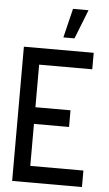

<svg xmlns="http://www.w3.org/2000/svg" viewBox="-60 -935 554 974"><g transform="rotate(5 217.0 -448.0)"><path d="M235.4 -748 271.5 -896.5H350.6L292 -748ZM40 0V-683.6H395.5V-599.6H125V-382.8H303.7V-297.9H125V-84H395.5V0Z"/></g></svg>

Font: Post No Bills Colombo SemiBold
Style: Regular
Weight: 600
Designer: Kosala Senevirathne, Siva Puranthara, Lasantha Premarathna, Tharique Azeez
Foundry: Mooniak
Version: Version 1.220 ; ttfautohint (v1.6)